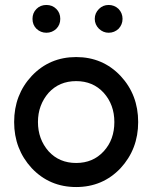

<svg xmlns="http://www.w3.org/2000/svg" viewBox="-20 -742 613 774"><path d="M167 -722Q143 -722 127 -706Q111 -690 111 -666Q111 -642 127 -626Q144 -610 167 -610Q190 -610 207 -626Q223 -642 223 -666Q223 -690 207 -706Q191 -722 167 -722ZM418 -722Q395 -722 379 -706Q362 -689 362 -666Q362 -643 379 -626Q396 -610 418 -610Q441 -610 458 -626Q474 -643 474 -666Q474 -689 458 -706Q441 -722 418 -722ZM287 -415Q355 -415 398 -368Q441 -320 441 -250Q441 -215 430.5 -185.5Q420 -156 398 -132Q355 -85 287 -85Q219 -85 176 -132Q133 -181 133 -250Q133 -285 144 -314.5Q155 -344 176 -368Q219 -415 287 -415ZM287 -512Q180 -512 108 -436Q37 -360 37 -250Q37 -141 108 -64Q180 12 287 12Q394 12 466 -64Q537 -141 537 -250Q537 -360 466 -436Q394 -512 287 -512Z"/></svg>

Font: Unageo
Style: Medium
Weight: 500
Designer: Richard Sepsi
Foundry: Richard Sepsi
Version: Version 2.000